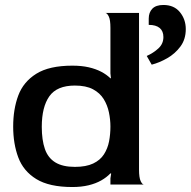

<svg xmlns="http://www.w3.org/2000/svg" viewBox="-20 -742 767 772"><path d="M271 10Q178 10 126 -22Q74 -54 53.5 -109Q33 -164 33 -233Q33 -303 53.5 -358Q74 -413 126 -445.5Q178 -478 271 -478Q308 -478 336.5 -471.5Q365 -465 387 -453.5Q409 -442 424 -427L426 -428L424 -447V-630Q424 -662 417.5 -675.5Q411 -689 404 -690H539V-60Q539 -28 545.5 -14Q552 0 559 0H424V-25L427 -44L424 -45Q409 -29 387 -16.5Q365 -4 336 3Q307 10 271 10ZM281 -71Q326 -71 354.5 -84.5Q383 -98 398 -121.5Q413 -145 418.5 -173.5Q424 -202 424 -233Q424 -261 418 -290Q412 -319 397 -343.5Q382 -368 354 -383Q326 -398 281 -398Q209 -398 178.5 -355Q148 -312 148 -232Q148 -179 160.5 -143Q173 -107 202.5 -89Q232 -71 281 -71ZM590 -482 570 -517Q597 -529 617 -547.5Q637 -566 637 -593Q637 -617 622 -629.5Q607 -642 578 -642V-667Q578 -692 592.5 -707Q607 -722 637 -722Q680 -722 703.5 -693Q727 -664 727 -625Q727 -584 705.5 -555Q684 -526 652.5 -508Q621 -490 590 -482Z"/></svg>

Font: Red Rose Medium
Style: Regular
Weight: 500
Designer: Jaikishan Patel
Version: Version 2.000